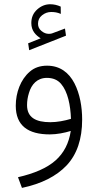

<svg xmlns="http://www.w3.org/2000/svg" viewBox="-20 -643 470 922"><path d="M115.2 -435.1 120.1 -401.9 296.9 -471.7 292 -505.9 231.9 -483.4C229.5 -482.9 226.1 -481 222.7 -481C219.7 -480.5 216.8 -480.5 214.4 -480.5C202.1 -480.5 190.4 -484.9 179.2 -494.1C168 -503.4 162.6 -514.6 162.6 -528.8C162.6 -545.9 168.9 -559.6 182.1 -569.8C195.3 -580.1 209.5 -585.4 225.6 -585.4C240.7 -585.4 255.9 -583.5 272 -576.2L271.5 -611.3C255.4 -618.7 238.3 -622.6 221.2 -622.6C198.2 -622.6 177.2 -614.3 158.7 -597.7C139.6 -580.6 130.4 -559.1 130.4 -532.2C130.4 -495.1 151.4 -474.1 175.3 -459ZM374.5 -68.8C374.5 -128.9 363.8 -192.4 337.4 -243.2C311 -293.9 268.6 -327.6 206.1 -327.6C173.3 -327.6 145.5 -318.4 123.5 -299.3C78.6 -261.2 55.7 -197.8 55.7 -135.3C55.7 -39.1 115.2 2.4 219.2 2.4C252.9 2.4 290 -4.9 319.8 -14.2C311 44.9 286.6 92.3 246.1 127.9C205.6 163.6 145.5 189.9 66.4 208L85.4 259.3C178.7 239.7 250.5 203.6 300.3 150.9C349.6 98.1 374.5 24.9 374.5 -68.8ZM221.7 -56.2C152.8 -56.2 109.9 -78.1 109.9 -138.2C109.9 -157.2 112.8 -176.8 119.1 -196.8C130.9 -237.3 158.2 -269 205.1 -269C233.9 -269 256.3 -259.8 272.9 -240.7C305.7 -202.6 318.4 -138.2 320.8 -72.3C289.6 -63 254.9 -56.2 221.7 -56.2Z"/></svg>

Font: Vazirmatn ExtraLight
Style: Regular
Weight: 200
Designer: Saber Rastikerdar
Foundry: Saber Rastikerdar
Version: Version 33.003